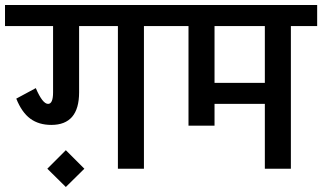

<svg xmlns="http://www.w3.org/2000/svg" viewBox="-30 -674 1287 767"><path d="M650 -654V-570H545V0H441V-570H286V-305Q286 -175 175 -175Q125 -175 91 -200Q57 -225 35 -280L113 -322Q140 -259 162 -259Q182 -259 182 -305V-570H-10V-654ZM159 0 233 -74 307 0 233 73Z M630 -654H1237V-570H1132V0H1028V-259H827V-172H723V-570H630ZM827 -343H1028V-570H827Z"/></svg>

Font: Biryani DemiBold
Style: Regular
Weight: 600
Designer: Dan Reynolds and Mathieu Réguer
Foundry: Dan Reynolds and Mathieu Réguer
Version: Version 1.003;PS 001.003;hotconv 1.0.70;makeotf.lib2.5.58329